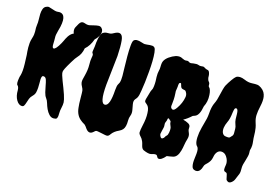

<svg xmlns="http://www.w3.org/2000/svg" viewBox="-101 -1051 2021 1388"><g transform="rotate(20 909.5 -357.0)"><path d="M408.2 -125Q410.2 -106.4 406.7 -83Q403.3 -59.6 404.8 -45.4Q406.2 -31.2 405.8 -19.5Q405.3 -7.8 401.4 -0.5Q397.5 6.8 378.4 8.3Q359.4 9.8 343.3 -4.9Q327.1 -19.5 315.9 -39.6Q304.7 -59.6 297.4 -79.1Q290 -98.6 278.3 -111.3Q266.6 -124 258.3 -148.4Q250 -172.9 244.1 -195.3Q238.3 -217.8 231.4 -234.4Q224.6 -251 212.4 -252.9Q200.2 -254.9 196.8 -247.1Q193.4 -239.3 193.8 -226.1Q194.3 -212.9 196.3 -196.8Q198.2 -180.7 198.7 -161.6Q199.2 -142.6 196.8 -126Q194.3 -109.4 181.2 -94.2Q168 -79.1 163.6 -63.5Q159.2 -47.9 156.2 -33.2Q153.3 -18.6 148.4 -7.8Q143.6 2.9 131.8 2.9Q108.4 3.9 88.9 -23.4Q69.3 -50.8 66.4 -94.7Q63.5 -120.1 51.8 -127.9Q41 -134.8 44.9 -181.6Q45.9 -194.3 48.8 -204.1Q54.7 -234.4 48.3 -290.5Q42 -346.7 40 -356.9Q38.1 -367.2 35.6 -381.3Q33.2 -395.5 31.7 -411.6Q30.3 -427.7 30.3 -444.8Q30.3 -461.9 34.7 -481Q39.1 -500 39.6 -512.7Q40 -525.4 39.1 -535.2Q34.2 -566.4 35.6 -585.4Q37.1 -604.5 34.2 -626Q31.2 -647.5 30.3 -668Q29.3 -688.5 33.7 -705.6Q38.1 -722.7 51.3 -730.5Q64.5 -738.3 74.2 -736.8Q84 -735.4 94.7 -732.4Q127 -723.6 139.6 -725.6Q213.9 -744.1 199.2 -630.9Q196.3 -612.3 193.4 -597.7Q186.5 -562.5 189.5 -544.9Q191.4 -533.2 191.9 -519.5Q192.4 -505.9 193.4 -494.1Q195.3 -466.8 206.1 -466.8Q222.7 -466.8 248 -523.4Q253.9 -536.1 256.3 -543.9Q258.8 -551.8 263.2 -562.5Q267.6 -573.2 273.4 -584Q289.1 -610.4 306.6 -617.2Q293.9 -644.5 302.2 -664.6Q310.5 -684.6 315.4 -694.3Q320.3 -704.1 326.2 -710Q336.9 -720.7 357.9 -714.8Q378.9 -709 394.5 -713.9Q410.2 -718.8 425.3 -724.1Q440.4 -729.5 455.1 -731.9Q469.7 -734.4 480 -725.6Q490.2 -716.8 492.7 -705.6Q495.1 -694.3 492.2 -681.6Q486.3 -655.3 462.9 -629.9Q449.2 -576.2 418 -544.9Q414.1 -499 388.7 -467.8Q378.9 -457 359.4 -417Q339.8 -377 332.5 -358.4Q325.2 -339.8 325.2 -330.6Q325.2 -321.3 331.5 -305.2Q337.9 -289.1 347.7 -269Q357.4 -249 369.6 -224.6Q381.8 -200.2 390.6 -179.2Q399.4 -158.2 402.8 -147Q406.2 -135.7 408.2 -125Z M659.2 -573.2 654.3 -351.6Q654.3 -204.1 695.3 -211.9Q730.5 -217.8 727.5 -335.9Q727.5 -371.1 732.9 -381.3Q738.3 -391.6 740.2 -398.4Q745.1 -418 742.2 -450.2Q740.2 -470.7 735.4 -511.7Q730.5 -552.7 726.6 -596.2Q722.7 -639.6 722.7 -674.8Q722.7 -710 730 -718.8Q737.3 -727.5 748.5 -729Q759.8 -730.5 772 -729Q784.2 -727.5 795.4 -724.6Q806.6 -721.7 814 -721.7Q821.3 -721.7 831.5 -724.1Q841.8 -726.6 852.1 -728Q862.3 -729.5 871.6 -729.5Q880.9 -729.5 888.7 -722.7Q896.5 -715.8 901.9 -688.5Q907.2 -661.1 909.7 -624Q912.1 -586.9 912.1 -544.4Q912.1 -502 911.1 -463.9Q907.2 -379.9 903.8 -362.3Q900.4 -344.7 895.5 -336.9Q890.6 -329.1 885.7 -322.3Q876 -308.6 882.8 -283.2Q889.6 -257.8 893.6 -244.1Q900.4 -219.7 894.5 -200.2Q888.7 -180.7 890.6 -162.1Q895.5 -112.3 878.9 -90.8Q871.1 -80.1 854.5 -70.3Q821.3 -51.8 805.7 -25.4Q797.9 -9.8 787.1 -6.8Q781.2 -4.9 769.5 -6.3Q757.8 -7.8 744.1 -9.3Q730.5 -10.7 717.8 -12.2Q705.1 -13.7 700.2 -12.2Q695.3 -10.7 691.4 -6.3Q687.5 -2 682.6 2.9Q656.2 29.3 627.9 -2.9Q622.1 -9.8 616.7 -16.1Q611.3 -22.5 606.4 -25.9Q601.6 -29.3 593.3 -32.7Q585 -36.1 575.2 -43Q533.2 -68.4 522.5 -125Q516.6 -152.3 512.7 -195.8Q508.8 -239.3 506.3 -251Q503.9 -262.7 494.1 -276.9Q484.4 -291 481.4 -303.2Q478.5 -315.4 480.5 -329.1Q482.4 -342.8 485.4 -360.4Q493.2 -407.2 489.3 -442.4Q485.4 -477.5 487.8 -497.1Q490.2 -516.6 488.3 -522Q486.3 -527.3 481.9 -532.2Q477.5 -537.1 479.5 -552.7Q481.4 -568.4 481.4 -583Q481.4 -597.7 481.4 -613.3Q484.4 -679.7 502 -693.4Q516.6 -704.1 532.2 -705.1Q556.6 -706.1 568.8 -713.9Q581.1 -721.7 588.9 -726.6Q637.7 -753.9 649.4 -687.5Q657.2 -646.5 659.2 -573.2Z M1318.4 -352.5Q1291 -322.3 1262.7 -303.7Q1287.1 -299.8 1305.2 -291.5Q1323.2 -283.2 1323.2 -266.1Q1323.2 -249 1327.1 -241.2Q1331.1 -233.4 1335 -225.6Q1344.7 -207 1339.4 -182.1Q1334 -157.2 1332.5 -134.3Q1331.1 -111.3 1327.1 -89.8Q1317.4 -37.1 1286.1 -27.3Q1260.7 -19.5 1241.2 -15.6Q1211.9 25.4 1190.4 22.5Q1182.6 21.5 1177.7 11.7Q1172.9 2 1165 1Q1157.2 0 1148.4 2.9L1128.9 9.8Q1110.4 15.6 1070.3 2Q1055.7 -3.9 1048.8 -25.4Q1042 -46.9 1036.6 -56.2Q1031.2 -65.4 1026.4 -71.8Q1021.5 -78.1 1016.6 -82Q998 -98.6 998 -110.4Q997.1 -129.9 1001.5 -161.6Q1005.9 -193.4 1006.3 -216.3Q1006.8 -239.3 1003.9 -259.8Q999 -303.7 977.5 -317.4Q966.8 -324.2 962.4 -328.6Q958 -333 958 -341.8Q958 -350.6 961.9 -367.2Q965.8 -383.8 968.8 -402.3Q971.7 -420.9 976.6 -429.2Q981.4 -437.5 981.9 -458.5Q982.4 -479.5 980.5 -497.6Q978.5 -515.6 976.6 -527.3Q973.6 -555.7 976.6 -573.2Q979.5 -590.8 978 -606Q976.6 -621.1 977.5 -634.8Q980.5 -671.9 1032.2 -705.1Q1075.2 -732.4 1105.5 -717.8Q1125 -710 1134.3 -711.9Q1143.6 -713.9 1148.4 -713.9Q1153.3 -713.9 1160.2 -709.5Q1167 -705.1 1175.8 -706.5Q1184.6 -708 1193.4 -710.9Q1218.8 -716.8 1231.4 -712.9Q1244.1 -709 1252.9 -711.4Q1261.7 -713.9 1267.6 -713.9Q1273.4 -713.9 1282.2 -709Q1291 -704.1 1297.4 -703.1Q1303.7 -702.1 1308.6 -701.2Q1317.4 -699.2 1323.2 -683.6Q1327.1 -673.8 1328.1 -665.5Q1329.1 -657.2 1330.1 -649.4Q1334 -632.8 1343.8 -624Q1351.6 -617.2 1351.6 -608.4Q1351.6 -592.8 1358.4 -588.4Q1365.2 -584 1371.1 -569.8Q1377 -555.7 1379.9 -536.1Q1387.7 -486.3 1370.1 -445.3Q1364.3 -375 1335 -360.4Q1330.1 -358.4 1318.4 -352.5ZM1144.5 -462.9Q1148.4 -438.5 1148.9 -418.9Q1149.4 -399.4 1148.9 -387.7Q1148.4 -376 1148.4 -367.2Q1149.4 -351.6 1163.1 -346.7Q1176.8 -340.8 1193.4 -371.1Q1218.8 -415 1222.7 -460.9Q1224.6 -477.5 1216.8 -491.7Q1209 -505.9 1202.1 -507.3Q1195.3 -508.8 1185.5 -509.8Q1175.8 -510.7 1171.4 -517.1Q1167 -523.4 1164.6 -530.8Q1162.1 -538.1 1159.7 -543Q1157.2 -547.9 1151.9 -545.9Q1146.5 -543.9 1145 -539.1Q1143.6 -534.2 1143.6 -527.3Q1143.6 -520.5 1144 -512.7Q1144.5 -504.9 1143.1 -496.1Q1141.6 -487.3 1142.1 -479.5Q1142.6 -471.7 1144.5 -462.9ZM1199.2 -180.7Q1202.1 -213.9 1192.9 -228Q1183.6 -242.2 1180.7 -262.7Q1169.9 -269.5 1166 -273.9Q1162.1 -278.3 1158.2 -275.4Q1154.3 -272.5 1154.8 -267.1Q1155.3 -261.7 1153.3 -254.9Q1151.4 -248 1148.9 -240.7Q1146.5 -233.4 1148.9 -222.2Q1151.4 -210.9 1149.9 -201.2Q1148.4 -191.4 1146 -175.3Q1143.6 -159.2 1143.1 -151.4Q1142.6 -143.6 1151.4 -131.3Q1160.2 -119.1 1169.4 -126Q1178.7 -132.8 1181.2 -140.6Q1183.6 -148.4 1190.4 -154.8Q1197.3 -161.1 1199.2 -180.7Z M1482.4 11.7Q1472.7 14.6 1460.4 10.3Q1448.2 5.9 1443.4 -6.3Q1438.5 -18.6 1437 -34.7Q1435.5 -50.8 1436.5 -69.3Q1437.5 -87.9 1437.5 -105.5Q1437.5 -144.5 1424.8 -155.3Q1398.4 -174.8 1403.3 -254.9Q1408.2 -300.8 1414.1 -328.1Q1423.8 -373 1423.3 -404.3Q1422.9 -435.5 1425.3 -453.1Q1427.7 -470.7 1431.2 -482.4Q1434.6 -494.1 1439.5 -506.8Q1444.3 -519.5 1448.2 -548.8Q1458 -622.1 1465.8 -639.6Q1476.6 -664.1 1491.7 -689.9Q1506.8 -715.8 1516.6 -724.6Q1539.1 -741.2 1581.1 -727.5Q1612.3 -716.8 1639.2 -720.7Q1666 -724.6 1680.2 -724.1Q1694.3 -723.6 1711.9 -713.4Q1729.5 -703.1 1739.3 -689Q1749 -674.8 1752.9 -658.2Q1759.8 -629.9 1753.9 -586.4Q1748 -543 1749.5 -516.1Q1751 -489.3 1761.2 -465.3Q1771.5 -441.4 1774.9 -427.2Q1778.3 -413.1 1780.8 -398.9Q1783.2 -384.8 1784.7 -368.7Q1786.1 -352.5 1790.5 -332Q1794.9 -311.5 1795.4 -299.3Q1795.9 -287.1 1794.9 -279.3Q1793.9 -271.5 1792.5 -265.1Q1791 -258.8 1793.5 -245.6Q1795.9 -232.4 1793.5 -216.8Q1791 -201.2 1788.1 -186.5Q1777.3 -141.6 1779.3 -123Q1783.2 -89.8 1779.3 -75.7Q1775.4 -61.5 1772 -52.7Q1768.6 -43.9 1764.2 -28.3Q1759.8 -12.7 1746.1 0Q1732.4 12.7 1720.2 7.8Q1708 2.9 1704.6 -6.3Q1701.2 -15.6 1698.7 -25.4Q1696.3 -35.2 1692.9 -43Q1689.5 -50.8 1680.7 -51.8Q1665 -53.7 1664.1 -69.8Q1663.1 -85.9 1664.6 -98.1Q1666 -110.4 1663.1 -123Q1660.2 -135.7 1653.3 -147.5Q1635.7 -177.7 1612.3 -180.7Q1577.1 -185.5 1563.5 -146.5Q1560.5 -136.7 1559.1 -120.6Q1557.6 -104.5 1551.3 -91.8Q1544.9 -79.1 1537.6 -70.3Q1530.3 -61.5 1523.9 -54.2Q1517.6 -46.9 1515.6 -36.1Q1507.8 5.9 1482.4 11.7ZM1569.3 -397.5Q1549.8 -344.7 1564.5 -313.5Q1574.2 -295.9 1589.8 -294.9Q1619.1 -292 1624 -299.3Q1628.9 -306.6 1636.2 -314.9Q1643.6 -323.2 1641.6 -340.3Q1639.6 -357.4 1638.7 -370.6Q1637.7 -383.8 1629.4 -400.4Q1621.1 -417 1618.2 -436Q1615.2 -455.1 1614.3 -472.7Q1610.4 -511.7 1596.7 -511.7Q1586.9 -511.7 1584.5 -501.5Q1582 -491.2 1581.1 -474.6Q1580.1 -423.8 1569.3 -397.5Z"/></g></svg>

Font: Creepster Caps
Style: Regular
Weight: 400
Designer: Font Diner, Inc
Foundry: Font Diner, Inc
Version: Version 1.000